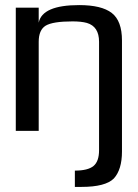

<svg xmlns="http://www.w3.org/2000/svg" viewBox="-20 -514 540 754"><path d="M291 -494Q379 -494 419 -463Q459 -432 459 -355V81Q459 152 427 187Q394 220 300 220H274V156Q325 156 347 138Q369 120 369 76V-350Q369 -410 321 -424Q299 -430 265 -430Q187 -430 159 -413Q132 -396 132 -350V0H42V-484H132V-425Q146 -494 291 -494Z"/></svg>

Font: Gamestation Display
Style: Regular
Weight: 400
Designer: Jonas Hecksher
Foundry: Jonas Hecksher, Playtypeª, e-types AS
Version: Version 1.003